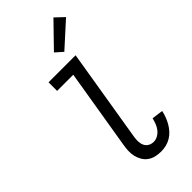

<svg xmlns="http://www.w3.org/2000/svg" viewBox="-304 -1040 1109 1109"><g transform="rotate(-45 250.0 -486.0)"><path d="M290 8Q267 8 245.5 3Q224 -2 206.5 -14.5Q189 -27 178 -45.5Q167 -64 162 -85.5Q157 -107 158 -130Q159 -153 163 -175L244 -665H112V-735H333L239 -164Q236 -146 236.5 -128Q237 -110 244 -94.5Q251 -79 266 -70.5Q281 -62 299 -62Q317 -62 333.5 -71.5Q350 -81 361.5 -96Q373 -111 379.5 -128.5Q386 -146 390 -163L459 -154Q455 -134 447.5 -114Q440 -94 429.5 -75.5Q419 -57 404 -40.5Q389 -24 370.5 -13Q352 -2 331.5 3Q311 8 290 8ZM301 -795 256 -835 397 -980 450 -930Z"/></g></svg>

Font: Iosevka Fixed
Style: Italic
Weight: 400
Italic angle: -9°
Monospace: yes
Designer: Belleve Invis
Foundry: Belleve Invis
Version: Version 33.2.4